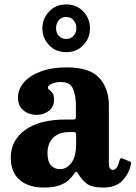

<svg xmlns="http://www.w3.org/2000/svg" viewBox="-20 -835 611 865"><path d="M28.5 -124.5Q28.5 -202.5 93.5 -249.5Q158.5 -296.5 276 -296.5H309Q317.5 -296.5 319.8 -298.5Q322 -300.5 322 -309.5V-358.5Q322 -403 309.2 -434.2Q296.5 -465.5 253.5 -465.5Q231.5 -465.5 213.8 -458Q196 -450.5 196 -441Q196 -433.5 203 -429Q210 -424.5 216.8 -415.5Q223.5 -406.5 223.5 -385.5Q223.5 -354.5 200.8 -336Q178 -317.5 145 -317.5Q110.5 -317.5 85.8 -337.5Q61 -357.5 61 -394.5Q61 -433 87.8 -464Q114.5 -495 164 -513.2Q213.5 -531.5 281.5 -531.5Q383.5 -531.5 427 -484.2Q470.5 -437 470.5 -359.5V-98.5Q470.5 -69.5 489 -69.5Q508 -69.5 519.5 -115Q522.5 -124.5 531.5 -121L566 -107Q572.5 -104.5 570 -95Q560.5 -51 530.8 -20.5Q501 10 445 10H444.5Q392 10 368.8 -9.2Q345.5 -28.5 333.5 -50.5Q328 -60 324.5 -61Q321 -62 314.5 -52.5Q305 -39 290 -24.5Q275 -10 248.5 0Q222 10 178.5 10Q108 10 68.2 -24.8Q28.5 -59.5 28.5 -124.5ZM194 -144.5Q194 -106 210.2 -89.5Q226.5 -73 249.5 -73Q281.5 -73 302.2 -102Q323 -131 323 -186V-229Q323 -240 313.5 -240H291Q246.5 -240 220.2 -215Q194 -190 194 -144.5ZM278 -600Q231 -600 201 -631.8Q171 -663.5 171 -707Q171 -750.5 201 -782.8Q231 -815 278 -815Q325.5 -815 355.5 -783Q385.5 -751 385.5 -707Q385.5 -663.5 355.5 -631.8Q325.5 -600 278 -600ZM278 -659.5Q298.5 -659.5 311.2 -673.5Q324 -687.5 324 -707.5Q324 -729.5 311.2 -744Q298.5 -758.5 278 -758.5Q257.5 -758.5 245 -744Q232.5 -729.5 232.5 -707.5Q232.5 -687.5 245 -673.5Q257.5 -659.5 278 -659.5Z"/></svg>

Font: Besley* Narrow
Style: Bold
Weight: 700
Width: 4
Designer: Owen Earl
Foundry: indestructible type*
Version: Version 3.000; ttfautohint (v1.8.3)